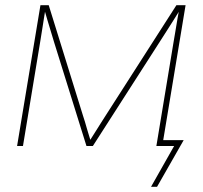

<svg xmlns="http://www.w3.org/2000/svg" viewBox="-20 -559 776 735"><path d="M45.4 0 134.8 -539.1H166.5L297.4 -117.2Q301.8 -105 305.4 -92Q309.1 -79.1 312.7 -66.7Q316.4 -54.2 320.3 -41.5Q324.2 -28.8 328.1 -16.1H320.8Q329.1 -28.8 336.9 -41.5Q344.7 -54.2 352.8 -66.7Q360.8 -79.1 368.7 -92Q376.5 -105 384.8 -117.2L655.3 -539.1H690.4L601.1 0H578.6L644.5 -398.4Q647 -413.6 649.7 -429Q652.3 -444.3 654.8 -459.5Q657.2 -474.6 659.9 -490Q662.6 -505.4 665.5 -520.5H668.5Q656.2 -500.5 643.3 -480.2Q630.4 -460 617.7 -439.9Q605 -419.9 591.8 -399.4L335.4 0H311L186.5 -399.4Q180.7 -419.9 174.3 -439.9Q168 -460 162.1 -480.2Q156.2 -500.5 150.4 -520.5H153.3Q150.9 -505.4 148.4 -490Q146 -474.6 143.6 -459.5Q141.1 -444.3 138.7 -429Q136.2 -413.6 133.8 -398.4L67.9 0ZM558.1 156.2 646.5 0H585L588.9 -22.5H683.1L581.1 156.2Z"/></svg>

Font: Inter 18pt Thin
Style: Italic
Weight: 250
Italic angle: -9.3988°
Version: Version 4.001;git-66647c0bb